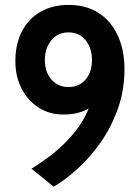

<svg xmlns="http://www.w3.org/2000/svg" viewBox="-20 -734 555 762"><path d="M193 7 105 -64.5Q132 -81 165.2 -105Q198.5 -129 231.5 -160.5Q264.5 -192 292.2 -230.8Q320 -269.5 336.8 -315.8Q353.5 -362 353.5 -415L397.5 -374.5Q375.5 -331.5 335 -305.5Q294.5 -279.5 230.5 -279.5Q176.5 -279.5 133.8 -306.8Q91 -334 66 -381.8Q41 -429.5 41 -491.5Q41 -559 66.8 -609Q92.5 -659 140 -686.8Q187.5 -714.5 253.5 -714.5Q321.5 -714.5 371 -682.8Q420.5 -651 447.2 -593.2Q474 -535.5 474 -458.5Q474 -376 448 -303Q422 -230 380 -169.8Q338 -109.5 288.8 -64.8Q239.5 -20 193 7ZM251.5 -388.5Q294.5 -388.5 319.8 -418.5Q345 -448.5 345 -495.5Q345 -543 319.8 -574.2Q294.5 -605.5 251.5 -605.5Q210 -605.5 184 -574.2Q158 -543 158 -495.5Q158 -448.5 184 -418.5Q210 -388.5 251.5 -388.5Z"/></svg>

Font: Cabin
Style: Bold
Weight: 700
Width: 4
Designer: Pablo Impallari
Foundry: Pablo Impallari. http://www.impallari.com Igino Marini. http://www.ikern.com
Version: Version 3.001